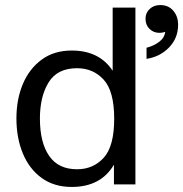

<svg xmlns="http://www.w3.org/2000/svg" viewBox="-20 -730 725 760"><path d="M560 -497V-541Q588 -548 609.5 -564Q631 -580 634 -604Q624 -600 611 -600Q588 -600 572 -615.5Q556 -631 556 -656Q556 -679 572.5 -694.5Q589 -710 614 -710Q647 -710 666 -687.5Q685 -665 685 -632Q685 -579 649 -542Q613 -505 560 -497ZM264 10Q194 10 145 -25.5Q96 -61 70.5 -122.5Q45 -184 45 -261Q45 -337 70.5 -397.5Q96 -458 145 -494Q194 -530 264 -530Q373 -530 426 -450V-700H516V0H431V-78Q379 10 264 10ZM285 -60Q349 -60 390.5 -105.5Q432 -151 432 -260Q432 -369 390.5 -414.5Q349 -460 285 -460Q207 -460 172.5 -404Q138 -348 138 -261Q138 -166 174.5 -113Q211 -60 285 -60Z"/></svg>

Font: Hedvig Letters Sans
Style: Regular
Weight: 400
Designer: Alexander Örn & Tor Weibull
Foundry: Kanon Foundry
Version: Version 1.000; ttfautohint (v1.8.4.7-5d5b)